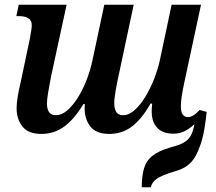

<svg xmlns="http://www.w3.org/2000/svg" viewBox="-20 -556 911 810"><path d="M154 9Q99 9 74.5 -22.5Q50 -54 50 -100Q50 -120 55 -150Q60 -180 68 -213L106 -393Q109 -410 111.5 -426Q114 -442 114 -449Q114 -471 99 -479.5Q84 -488 61 -488H49L59 -536H261L196 -236Q188 -195 183 -165.5Q178 -136 178 -118Q178 -99 186 -84.5Q194 -70 216 -70Q240 -70 263.5 -90Q287 -110 308 -143.5Q329 -177 345 -218Q361 -259 370 -301L420 -536H544L481 -240Q474 -209 468 -174.5Q462 -140 462 -120Q462 -99 470 -84.5Q478 -70 499 -70Q524 -70 548.5 -92Q573 -114 594 -149Q615 -184 630.5 -224Q646 -264 654 -300L704 -536H828L758 -210Q751 -178 747 -152Q743 -126 743 -107Q743 -62 773 -62Q795 -62 822 -92L852 -84Q850 -62 844 -22.5Q838 17 827 51Q816 83 803.5 105Q791 127 770.5 142.5Q750 158 714 168Q661 184 641 198.5Q621 213 616 234H578Q578 187 587.5 154.5Q597 122 623.5 101Q650 80 699 66Q737 56 754.5 46Q772 36 784 18Q790 7 794 -6Q798 -19 800 -32Q781 -14 759.5 -3Q738 8 712 8Q666 8 643 -17Q620 -42 620 -85Q620 -94 620.5 -103Q621 -112 622 -119H615Q579 -55 537.5 -23Q496 9 441 9Q386 9 361.5 -22Q337 -53 337 -100Q337 -107 338 -117H332Q294 -54 251.5 -22.5Q209 9 154 9Z"/></svg>

Font: Noto Serif SemiCondensed SemiBold
Style: Italic
Weight: 600
Width: 4
Italic angle: -12°
Designer: Monotype Design Team
Foundry: Monotype Imaging Inc.
Version: Version 2.014; ttfautohint (v1.8.4.7-5d5b)